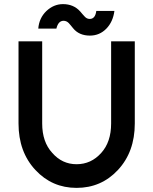

<svg xmlns="http://www.w3.org/2000/svg" viewBox="-20 -901 744 933"><path d="M70 -700V-301Q70 -163 152 -75Q233 12 352 12Q472 12 553 -75Q594 -119 614.5 -175.5Q635 -232 635 -301V-700H520V-301Q520 -211 472 -158Q423 -103 352 -103Q282 -103 234 -158Q185 -211 185 -301V-700ZM417 -728Q464 -728 497 -762Q529 -795 536 -848H448Q443 -809 416 -809Q402 -809 392 -820Q387 -825 381.5 -831.5Q376 -838 370 -845Q338 -881 286 -881Q241 -881 205 -847Q170 -813 166 -762H254Q263 -800 289 -800Q303 -800 314 -789Q319 -784 324 -777.5Q329 -771 335 -764Q364 -728 417 -728Z"/></svg>

Font: Unageo
Style: SemiBold
Weight: 600
Designer: Richard Sepsi
Foundry: Richard Sepsi
Version: Version 2.000